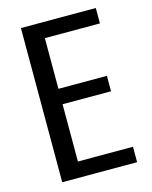

<svg xmlns="http://www.w3.org/2000/svg" viewBox="-107 -771 665 842"><g transform="rotate(-15 225.0 -350.0)"><path d="M160 -70H410V0H70V-700H410V-630H160V-400H380V-330H160Z"/></g></svg>

Font: Cuprum
Style: Regular
Weight: 400
Designer: Jovanny Lemonad
Foundry: Jovanny Lemonad
Version: Version 1.002